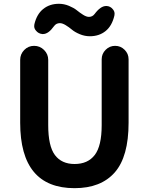

<svg xmlns="http://www.w3.org/2000/svg" viewBox="-20 -983 787 1017"><path d="M375 13.7Q86.9 13.7 86.9 -333V-666Q86.9 -696.3 108.4 -718.3Q129.9 -740.2 160.6 -740.2Q191.4 -740.2 213.4 -718.3Q235.4 -696.3 235.4 -666V-320.3Q235.4 -209 271 -161.6Q306.6 -114.3 375 -114.3Q445.3 -114.3 481.9 -162.1Q518.6 -210 518.6 -320.3V-668.9Q518.6 -698.2 539.6 -719.2Q560.5 -740.2 589.8 -740.2Q619.1 -740.2 640.1 -719.2Q661.1 -698.2 661.1 -668.9V-333Q661.1 -153.3 587.9 -69.8Q514.6 13.7 375 13.7ZM456.1 -791Q428.7 -791 402.8 -801.8Q377 -812.5 361.3 -825.7Q345.7 -838.9 328.1 -849.6Q310.5 -860.4 296.9 -860.4Q277.3 -860.4 265.6 -843.8Q236.3 -802.7 208 -802.7Q207 -802.7 205.1 -802.7H204.1Q183.6 -804.7 170.9 -820.3Q161.1 -831.1 161.1 -844.7Q161.1 -849.6 162.1 -854.5Q174.8 -908.2 209 -935.5Q243.2 -962.9 292 -962.9Q319.3 -962.9 345.2 -952.1Q371.1 -941.4 386.7 -928.7Q402.3 -916 419.9 -904.8Q437.5 -893.6 451.2 -893.6Q469.7 -893.6 481.4 -909.2Q512.7 -951.2 542 -951.2Q543 -951.2 544.9 -951.2Q564.5 -950.2 577.1 -934.6Q586.9 -923.8 586.9 -910.2Q586.9 -905.3 585.9 -900.4Q573.2 -845.7 539.1 -818.4Q504.9 -791 456.1 -791Z"/></svg>

Font: Gen Jyuu GothicX Bold
Style: Bold
Weight: 700
Designer: Ryoko NISHIZUKA (kana &amp; ideographs); Paul D. Hunt (Latin, Greek &amp; Cyrillic); Wenlong ZHANG (bopomofo); Sandoll C
Version: Version 1.058.20140828